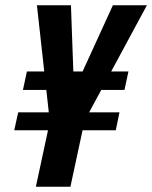

<svg xmlns="http://www.w3.org/2000/svg" viewBox="-20 -708 577 728"><path d="M116 0 162 -214H34L49 -282H165L120 -688H249L260 -384H269L408 -688H537L318 -282H433L419 -214H293L247 0ZM67 -367 82 -437H467L452 -367Z"/></svg>

Font: Saira Condensed
Style: Bold Italic
Weight: 700
Width: 3
Italic angle: -12°
Designer: Hector Gatti with collaboration of the Omnibus-Type team
Foundry: Omnibus-Type
Version: Version 1.101